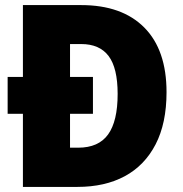

<svg xmlns="http://www.w3.org/2000/svg" viewBox="-20 -734 720 754"><path d="M299 -714Q459 -714 546.5 -626Q634 -538 634 -372Q634 -250 591 -167Q548 -84 470 -42Q392 0 284 0H70V-287H10V-432H70V-714ZM299 -561H255V-432H345V-287H255V-154H287Q367 -154 404.5 -206Q442 -258 442 -365Q442 -467 406.5 -514Q371 -561 299 -561Z"/></svg>

Font: Noto Sans Gurmukhi SemiCondensed Black
Style: Regular
Weight: 900
Width: 4
Designer: Jelle Bosma - Monotype Design Team
Foundry: Monotype Imaging Inc.
Version: Version 2.004; ttfautohint (v1.8.4.7-5d5b)